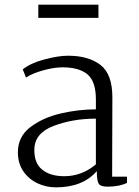

<svg xmlns="http://www.w3.org/2000/svg" viewBox="-20 -796 599 827"><path d="M57 0ZM464 -377 463 -35H527V-8Q493 8 443 8Q413 8 405 -5Q397 -18 397 -59Q336 11 221 11Q178 11 140.5 -7Q103 -25 80 -59Q57 -93 57 -140Q57 -208 111.5 -249Q166 -290 242.5 -307.5Q319 -325 393 -325V-368Q393 -445 357 -475.5Q321 -506 249 -506Q213 -506 166 -493Q119 -480 92 -462L78 -497Q111 -524 171 -540Q231 -556 273 -556Q361 -556 412.5 -516.5Q464 -477 464 -377ZM128 -151Q127 -93 162 -65Q197 -37 257 -37Q332 -37 393 -88V-285Q293 -285 210.5 -253.5Q128 -222 128 -151ZM404 -776V-719H145V-776Z"/></svg>

Font: Martel UltraLight
Style: Regular
Weight: 250
Designer: Dan Reynolds
Foundry: Dan Reynolds
Version: Version 1.001; ttfautohint (v1.1) -l 5 -r 5 -G 72 -x 0 -D la